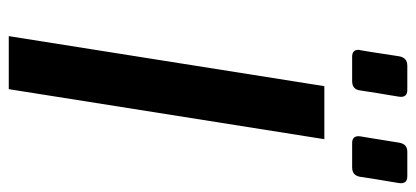

<svg xmlns="http://www.w3.org/2000/svg" viewBox="-282 -690 972 449"><g transform="rotate(90 204.5 -466.0)"><path d="M65 0 182 -738H306L189 0ZM315 -803Q299 -803 299 -818Q299 -819 299.5 -823Q300 -827 303.5 -847Q307 -867 314 -912Q317 -932 335 -932H393Q409 -932 409 -917Q409 -917 408.5 -912Q408 -907 404.5 -887.5Q401 -868 394 -822Q391 -803 372 -803ZM113 -803Q97 -803 97 -818Q97 -819 98 -823Q99 -827 102 -847Q105 -867 112 -912Q115 -932 134 -932H191Q207 -932 207 -917Q207 -917 206.5 -912Q206 -907 202.5 -887.5Q199 -868 192 -822Q190 -803 170 -803Z"/></g></svg>

Font: Exo Thin SemiBold
Style: Italic
Weight: 600
Italic angle: -9°
Version: Version 2.000